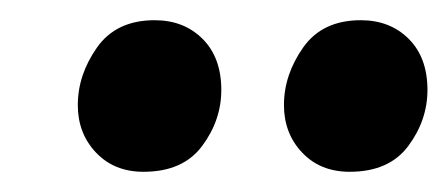

<svg xmlns="http://www.w3.org/2000/svg" viewBox="-20 -746 443 190"><path d="M326 -576Q297 -576 279 -595Q261 -614 261 -642Q261 -672 280 -699Q299 -726 337 -726Q366 -726 384.5 -707.5Q403 -689 403 -657Q403 -627 384 -601.5Q365 -576 326 -576ZM122 -576Q93 -576 75 -595Q57 -614 57 -642Q57 -672 76 -699Q95 -726 133 -726Q162 -726 180.5 -707.5Q199 -689 199 -657Q199 -627 180 -601.5Q161 -576 122 -576Z"/></svg>

Font: Faustina Light
Style: Bold Italic
Weight: 700
Italic angle: -8°
Version: Version 1.200